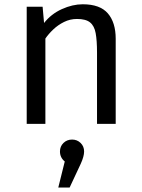

<svg xmlns="http://www.w3.org/2000/svg" viewBox="-20 -571 655 885"><path d="M103.1 0V-540H176.4L183.1 -465.1Q215.9 -506.7 265.1 -529Q314.4 -551.3 361.5 -551.3Q441 -551.3 477.2 -509.2Q513.3 -467.2 513.3 -392.3V0H427.2V-328.7Q427.2 -384.1 421 -417.9Q414.9 -451.8 395.1 -467.7Q375.4 -483.6 334.9 -483.6Q303.1 -483.6 275.1 -469.7Q247.2 -455.9 225.4 -435.1Q203.6 -414.4 189.2 -393.3V0ZM312.3 72.3Q335.4 72.3 351.5 87.9Q367.7 103.6 367.7 127.2Q367.7 149.7 352.3 183.6L301 293.3H248.7L278.5 173.3Q256.4 155.4 256.4 127.2Q256.4 103.6 272.6 87.9Q288.7 72.3 312.3 72.3Z"/></svg>

Font: FiraCode Nerd Font
Style: Regular
Weight: 400
Designer: Carrois Corporate, Edenspiekermann AG, Nikita Prokopov
Foundry: Carrois Corporate, Edenspiekermann AG, Nikita Prokopov
Version: Version 6.002;Nerd Fonts 2.2.2